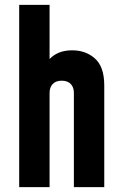

<svg xmlns="http://www.w3.org/2000/svg" viewBox="-20 -770 504 790"><path d="M277 -563Q333 -563 371 -529Q409 -495 409 -418V0H284V-388Q284 -411 271 -424.5Q258 -438 234 -438Q210 -438 197 -424.5Q184 -411 184 -388V0H59V-750H184V-527Q218 -563 277 -563Z"/></svg>

Font: Mohave Bold
Style: Regular
Weight: 700
Designer: Gumpita Rahayu
Foundry: Tokotype
Version: Version 2.002;PS 002.002;hotconv 1.0.88;makeotf.lib2.5.64775